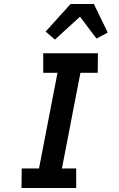

<svg xmlns="http://www.w3.org/2000/svg" viewBox="-20 -935 590 955"><path d="M359 0H87L88 -97H174L266 -573H195V-670H467L466 -573H380L288 -97H359ZM253 -738 207 -778 331 -915H447L516 -773L460 -743L378 -852Z"/></svg>

Font: Lode Term
Style: Bold Italic
Weight: 700
Italic angle: -11°
Monospace: yes
Designer: Belleve Invis
Foundry: Belleve Invis
Version: Version 29.2.0